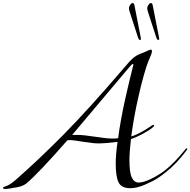

<svg xmlns="http://www.w3.org/2000/svg" viewBox="-70 -1228 1250 1261"><path d="M976 -971Q976 -966 968 -966Q962 -966 957 -980L907 -1134Q897 -1161 897 -1176Q897 -1184 905 -1196Q913 -1208 921 -1208Q930 -1208 933 -1193L972 -994Q976 -974 976 -971ZM856 -971Q856 -966 848 -966Q842 -966 837 -980L787 -1134Q777 -1161 777 -1176Q777 -1184 785 -1196Q793 -1208 801 -1208Q810 -1208 813 -1193L852 -994Q856 -974 856 -971ZM1020 -98Q996 -78 966.5 -58.5Q937 -39 883 -15.5Q829 8 786 8Q728 8 709 -29.5Q690 -67 690 -154Q690 -212 702 -296Q612 -286 582 -286Q541 -286 475 -297Q409 -308 392 -308Q378 -308 372 -306Q180 -87 102 -22Q73 0 16 6Q11 7 0.5 9Q-10 11 -19.5 12Q-29 13 -38 13Q-50 13 -50 6Q-50 0 -34 -4Q-4 -14 30 -44Q181 -176 345 -341.5Q509 -507 746 -784Q762 -802 772.5 -814.5Q783 -827 794 -837Q805 -847 810 -851.5Q815 -856 825.5 -862Q836 -868 839 -869.5Q842 -871 856 -876.5Q870 -882 876 -884Q879 -885 896.5 -893.5Q914 -902 920 -902Q928 -902 928 -892Q928 -884 923.5 -871.5Q919 -859 913 -845.5Q907 -832 906 -830Q877 -756 843 -609.5Q809 -463 792 -332Q823 -341 857 -360Q891 -379 912 -393.5Q933 -408 936 -408Q942 -408 942 -402Q942 -397 920 -381Q898 -365 861 -345.5Q824 -326 790 -314Q780 -227 780 -178Q780 -95 795.5 -62Q811 -29 841 -29Q871 -29 919.5 -52Q968 -75 1012 -108Q1074 -156 1148 -248Q1152 -254 1156 -254Q1160 -254 1160 -250Q1160 -248 1158 -244Q1090 -152 1020 -98ZM404 -342H438Q478 -342 555 -330Q632 -318 666 -318Q690 -318 706 -320Q713 -378 726 -448.5Q739 -519 752.5 -578.5Q766 -638 778 -689Q790 -740 798 -770.5Q806 -801 806 -802Q806 -808 803 -808Q796 -808 770 -776Z"/></svg>

Font: Miama Nueva
Style: Medium
Weight: 400
Italic angle: -28°
Version: Version 1.0